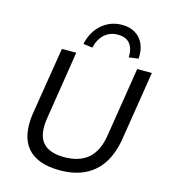

<svg xmlns="http://www.w3.org/2000/svg" viewBox="-134 -1047 1031 1163"><g transform="rotate(15 381.0 -465.5)"><path d="M348 9Q278 9 227 -9.5Q176 -28 145 -64.5Q114 -101 103.5 -154.5Q93 -208 103 -278L172 -705H262L194 -274Q178 -171 219 -123Q260 -75 354 -75Q449 -75 504 -122.5Q559 -170 575 -271L644 -705H736L667 -272Q652 -180 611.5 -117.5Q571 -55 505 -23Q439 9 348 9ZM348 -760 290 -768Q308 -848 361.5 -894Q415 -940 488 -940Q537 -940 571.5 -918.5Q606 -897 623 -858.5Q640 -820 636 -768L576 -760Q579 -812 555 -844Q531 -876 478 -876Q428 -876 394 -845Q360 -814 348 -760Z"/></g></svg>

Font: Nunito Sans 7pt
Style: Italic
Weight: 400
Italic angle: -9°
Designer: Vernon Adams
Foundry: Vernon Adams
Version: Version 3.101;gftools[0.9.27]